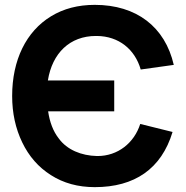

<svg xmlns="http://www.w3.org/2000/svg" viewBox="-20 -755 765 790"><path d="M370 15C533.5 15 644 -60 690 -212L557 -245C532 -166.5 464.5 -113 381.5 -113H379C314.5 -114.5 256 -138.5 222 -185C198 -215.5 184.5 -253.5 178 -297H450V-424H177C195 -536.5 267.5 -607 374.5 -607H379C468.5 -606 535 -552.5 559 -469L695 -488C659 -644.5 541.5 -735 370 -735C301.5 -735 241.5 -719.5 190 -688C87.5 -625.5 30 -508 30 -360C30 -289.5 44 -226 71.5 -169C99 -112 138 -67 189.5 -34.5C241 -1.5 301 15 370 15Z"/></svg>

Font: Vela Sans ExtBd
Style: Regular
Weight: 800
Designer: Principal design: Mikhail Sharanda - project Manrope.
Design modification: Ravid Balaliev
Foundry: Mikhail Sharanda
Version: Version 1.001